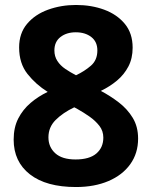

<svg xmlns="http://www.w3.org/2000/svg" viewBox="-20 -743 612 773"><path d="M286 -723Q348 -723 399.5 -704Q451 -685 482.5 -647Q514 -609 514 -551Q514 -508 497 -475.5Q480 -443 451.5 -419Q423 -395 386 -377Q424 -357 458.5 -330.5Q493 -304 514.5 -268.5Q536 -233 536 -185Q536 -126 504.5 -82Q473 -38 416.5 -14Q360 10 286 10Q166 10 100.5 -41Q35 -92 35 -181Q35 -230 53.5 -266Q72 -302 103 -328.5Q134 -355 172 -373Q124 -403 90.5 -445.5Q57 -488 57 -552Q57 -609 89 -647Q121 -685 173.5 -704Q226 -723 286 -723ZM175 -190Q175 -151 202.5 -126Q230 -101 284 -101Q340 -101 368 -125Q396 -149 396 -189Q396 -216 380 -236.5Q364 -257 340.5 -273.5Q317 -290 292 -304L279 -311Q233 -289 204 -260Q175 -231 175 -190ZM285 -613Q248 -613 223.5 -594Q199 -575 199 -540Q199 -516 211 -497.5Q223 -479 243 -465.5Q263 -452 286 -440Q320 -456 346 -478.5Q372 -501 372 -540Q372 -575 347.5 -594Q323 -613 285 -613Z"/></svg>

Font: Noto Sans Bassa Vah
Style: Regular
Weight: 400
Designer: Monotype Design Team
Foundry: Monotype Imaging Inc.
Version: Version 2.002